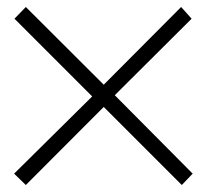

<svg xmlns="http://www.w3.org/2000/svg" viewBox="-20 -511 586 544"><path d="M493.2 -491.2 522.9 -458 305.2 -241.2 525.9 -19 495.1 13.2 273.9 -208 53.2 13.2 20 -19 241.2 -237.8 21 -458 53.2 -491.2 273.9 -271Z"/></svg>

Font: Stilu Light
Style: Regular
Weight: 300
Designer: Genilson Lima Santos
Foundry: Genilson Lima Santos
Version: Version 1.200;PS 001.200;hotconv 1.0.88;makeotf.lib2.5.64775